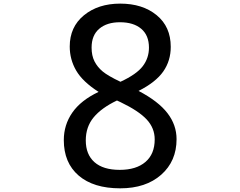

<svg xmlns="http://www.w3.org/2000/svg" viewBox="-20 -881 1310 1046"><path d="M734.9 -385.7Q842.8 -329.1 892.3 -264.6Q941.9 -200.2 941.9 -123Q941.9 -2.9 858.2 71Q774.4 145 634.8 145Q489.3 145 408.4 75.4Q327.6 5.9 327.6 -117.7Q327.6 -200.7 374 -267.6Q420.4 -334.5 517.1 -380.4Q430.2 -436 395 -496.6Q359.9 -557.1 359.9 -627.4Q359.9 -734.4 437.5 -797.9Q515.1 -861.3 634.8 -861.3Q756.8 -861.3 833.5 -798.3Q910.2 -735.4 910.2 -626Q910.2 -549.8 869.4 -491.5Q828.6 -433.1 734.9 -385.7ZM822.8 -121.6Q822.8 -183.1 779.3 -230Q735.8 -276.9 637.2 -324.2L617.2 -333.5Q533.2 -293.5 490.2 -241.7Q447.3 -189.9 447.3 -116.2Q447.3 -39.6 494.6 2.4Q542 44.4 632.3 44.4Q722.2 44.4 772.5 1.2Q822.8 -42 822.8 -121.6ZM636.2 -435.5Q724.1 -476.1 757.8 -520.5Q791.5 -564.9 791.5 -621.6Q791.5 -688.5 749.5 -724.1Q707.5 -759.8 633.3 -759.8Q562.5 -759.8 520.8 -724.4Q479 -689 479 -621.6Q479 -578.1 494.6 -547.1Q510.3 -516.1 539.1 -491.9Q567.9 -467.8 636.2 -435.5Z"/></svg>

Font: Noto Emoji
Style: Regular
Weight: 400
Monospace: yes
Designer: Monotype Design Team
Foundry: Monotype Imaging Inc.
Version: Version 1.05 uh